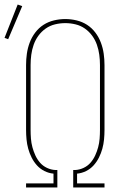

<svg xmlns="http://www.w3.org/2000/svg" viewBox="-38 -827 558 847"><path d="M77 0V-18H198V-61Q177 -63 158 -72.5Q139 -82 125 -97.5Q111 -113 101.5 -132Q92 -151 86.5 -171Q81 -191 79 -212Q77 -233 77 -254V-540Q77 -565 80.5 -590Q84 -615 93 -639Q102 -663 117.5 -683.5Q133 -704 154 -717.5Q175 -731 200 -737Q225 -743 250 -743Q275 -743 300 -737Q325 -731 346 -717.5Q367 -704 382.5 -683.5Q398 -663 407 -639Q416 -615 419.5 -590Q423 -565 423 -540V-254Q423 -233 421 -212Q419 -191 413.5 -171Q408 -151 398.5 -132Q389 -113 375 -97.5Q361 -82 342 -72.5Q323 -63 302 -61V-18H423V0H285V-77H294Q313 -78 331 -86.5Q349 -95 361.5 -109.5Q374 -124 382 -141.5Q390 -159 395 -177.5Q400 -196 401.5 -215.5Q403 -235 403 -254V-540Q403 -563 400 -585.5Q397 -608 389.5 -629.5Q382 -651 368.5 -669.5Q355 -688 336.5 -701Q318 -714 295.5 -719.5Q273 -725 250 -725Q227 -725 204.5 -719.5Q182 -714 163.5 -701Q145 -688 131.5 -669.5Q118 -651 110.5 -629.5Q103 -608 100 -585.5Q97 -563 97 -540V-254Q97 -235 98.5 -215.5Q100 -196 105 -177.5Q110 -159 118 -141.5Q126 -124 138.5 -109.5Q151 -95 169 -86.5Q187 -78 206 -77H215V0ZM-2 -654 -18 -660 40 -807 60 -800Z"/></svg>

Font: Iosevka Slab Thin
Style: Regular
Weight: 100
Monospace: yes
Designer: Belleve Invis
Foundry: Belleve Invis
Version: Version 11.1.0; ttfautohint (v1.8.3)